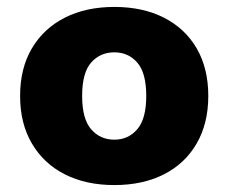

<svg xmlns="http://www.w3.org/2000/svg" viewBox="-20 -523 659 554"><path d="M310 11Q228 11 167 -20Q106 -51 72 -109Q38 -167 38 -246Q38 -326 72 -383.5Q106 -441 167 -472Q228 -503 310 -503Q392 -503 453 -472Q514 -441 547.5 -383.5Q581 -326 581 -246Q581 -167 547.5 -109Q514 -51 453 -20Q392 11 310 11ZM310 -120Q350 -120 376 -150Q402 -180 402 -246Q402 -313 376 -342.5Q350 -372 310 -372Q269 -372 243 -342.5Q217 -313 217 -246Q217 -180 243 -150Q269 -120 310 -120Z"/></svg>

Font: Nunito Sans 12pt Black
Style: Regular
Weight: 900
Designer: Vernon Adams
Foundry: Vernon Adams
Version: Version 3.101;gftools[0.9.27]